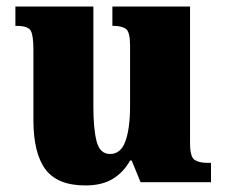

<svg xmlns="http://www.w3.org/2000/svg" viewBox="-20 -556 689 586"><path d="M241 10Q155 10 118.5 -39.5Q82 -89 82 -189V-405Q82 -447 74 -462Q66 -477 30 -477H27V-536H265V-230Q265 -162 275 -124Q285 -86 316 -86Q349 -86 363 -125.5Q377 -165 377 -233V-417Q377 -459 364 -468Q351 -477 327 -477H323V-536H560V-120Q560 -77 574 -68Q588 -59 612 -59H624V0H409L382 -66H377Q357 -30 324 -10Q291 10 241 10Z"/></svg>

Font: Noto Serif Armenian SemiCondensed Black
Style: Regular
Weight: 900
Width: 4
Designer: Monotype Design Team
Foundry: Monotype Imaging Inc.
Version: Version 2.008; ttfautohint (v1.8.4.7-5d5b)